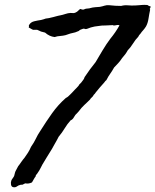

<svg xmlns="http://www.w3.org/2000/svg" viewBox="-20 -762 648 801"><path d="M607.4 -736.3Q609.4 -731.9 606.4 -728Q603.5 -724.6 606.4 -721.7Q604.5 -712.9 602.8 -703.6Q601.1 -694.3 599.6 -684.6Q596.7 -665 588.9 -651.4Q583 -642.1 577.6 -636.2Q574.2 -632.8 571.5 -629.2Q568.8 -625.5 566.4 -622.1Q559.1 -614.7 556.6 -608.4Q544.9 -596.7 534.7 -580.1Q524.4 -563.5 512.7 -551.8Q504.4 -536.1 489.3 -519.5Q482.4 -508.8 473.6 -499Q464.8 -489.3 456.1 -480.5Q447.3 -464.8 439.9 -454.6Q432.6 -444.8 423.8 -427.7Q419.4 -424.8 415 -418L396 -396.5Q387.2 -386.7 379.9 -377Q375 -369.6 373.5 -368.7Q371.6 -367.7 371.1 -366.2Q367.2 -358.9 362.8 -355.5Q358.4 -352.1 355.5 -346.7Q350.1 -341.3 344.2 -335.7Q338.4 -330.1 332 -324.2Q325.7 -318.4 320.1 -312Q314.5 -305.7 309.6 -298.8Q307.1 -295.4 305.7 -294.4Q304.7 -293.5 301.8 -290Q293.9 -283.7 288.6 -273.4Q283.2 -263.2 274.4 -259.8Q260.7 -244.6 249.5 -226.1Q239.7 -209.5 224.6 -191.4Q221.7 -185.5 219.2 -180.9Q216.8 -176.3 214.8 -172.9L207 -159.2Q202.1 -149.9 196.8 -140.9Q191.4 -131.8 185.5 -122.6Q179.7 -113.3 174.1 -104.2Q168.5 -95.2 163.1 -85.9Q159.7 -80.6 156.5 -75Q153.3 -69.3 150.4 -63Q144.5 -50.8 136.7 -40Q133.8 -35.2 131.8 -33.7Q128.9 -31.7 128.9 -26.4Q126.5 -23.4 124.5 -20.3Q122.6 -17.1 120.6 -13.7Q118.7 -10.3 116.9 -7.1Q115.2 -3.9 113.3 -1Q99.1 5.9 85.9 2.9Q78.6 5.4 76.7 7.3Q74.7 9.3 66.4 8.8Q56.2 11.2 50.8 15.6Q43.9 21 34.2 18.6Q27.3 16.6 25.9 7.8Q24.4 -1 27.3 -8.8Q28.8 -12.7 33.2 -18.6Q37.6 -24.4 39.1 -28.3Q41 -36.1 42.5 -41.5Q43.9 -46.9 46.9 -51.8Q48.3 -55.2 51.3 -60.1Q54.2 -64.9 55.7 -68.4Q59.1 -72.8 62.3 -77.1Q65.4 -81.5 68.8 -86.4Q72.3 -91.3 75.4 -95.5Q78.6 -99.6 82 -103.5Q89.8 -114.3 96.7 -125Q103.5 -135.7 109.4 -149.4Q122.1 -167.5 129.4 -183.1Q133.3 -191.4 137.9 -199.5Q142.6 -207.5 147.5 -214.8Q171.9 -253.9 197.3 -289.6Q222.7 -325.2 254.9 -353.5Q259.8 -355.5 264.2 -359.4Q268.6 -363.3 273.4 -368.2Q276.9 -371.6 280 -374.8Q283.2 -377.9 286.1 -381.3Q289.1 -384.8 292.2 -387.9Q295.4 -391.1 298.8 -394.5Q302.7 -399.4 305.2 -401.4Q308.1 -403.8 310.5 -409.2L318.4 -417Q324.7 -425.3 327.6 -429.2Q330.6 -432.6 333 -440.4Q343.8 -457 355.5 -472.7Q367.2 -488.3 378.9 -502.9Q386.2 -515.1 393.6 -527.8Q400.9 -540.5 408.7 -553.2Q416.5 -565.9 424.3 -577.9Q432.1 -589.8 440.4 -600.6Q461.9 -626.5 478.5 -656.2Q473.1 -659.2 463.9 -656.7Q455.1 -654.3 450.2 -657.2Q429.7 -655.8 421.1 -655.8Q412.6 -655.8 404.3 -655.3Q396 -654.8 375 -651.4Q365.2 -649.4 358.9 -647.5Q352.5 -645.5 342.8 -641.6Q336.9 -639.6 333.5 -641.6Q330.1 -643.6 325.2 -641.6Q314 -638.7 308.6 -632.8L293.9 -627Q283.2 -625 273.4 -622.1Q263.7 -619.1 252.9 -615.2Q243.2 -612.8 230.5 -611.8Q219.2 -611.3 208 -607.4Q186 -609.9 168 -626Q155.3 -629.9 153.3 -629.9Q150.4 -629.9 148.4 -631.8L140.6 -635.3Q136.7 -637.2 134.8 -637.7Q129.9 -638.2 125.5 -637.7Q120.1 -636.7 115.2 -638.7Q110.8 -640.6 107.4 -643.1Q104 -645.5 99.6 -647.5Q101.6 -649.9 100.6 -652.8Q99.6 -655.8 101.6 -658.2Q108.4 -669.9 123 -673.3Q137.7 -676.8 151.4 -678.7Q162.1 -681.2 170.9 -684.6L181.2 -686Q183.6 -686.5 186.5 -687Q189.5 -687.5 192.4 -688.5Q197.3 -689.5 202.1 -690.7Q207 -691.9 211.9 -693.4Q216.8 -694.8 221.9 -696Q227.1 -697.3 232.4 -698.2Q236.8 -699.2 241.9 -700.4Q247.1 -701.7 252.4 -703.6Q263.7 -707.5 274.4 -708Q280.8 -708 284.2 -707.5Q289.1 -707 293.9 -709Q301.3 -712.4 304.7 -715.8L309.1 -720.2Q310.5 -721.7 314.5 -724.6Q325.2 -720.7 329.1 -722.2Q333 -723.6 337.9 -725.6Q344.7 -726.6 347.2 -726.6Q352.1 -726.6 357.4 -728.5Q365.7 -731 377 -731.9L396.5 -733.4Q408.7 -735.8 416 -738.3Q424.3 -741.2 436.5 -740.2Q450.7 -738.8 461.2 -738Q471.7 -737.3 485.4 -737.3Q500 -741.2 514.6 -739.7Q528.3 -738.3 545.9 -739.3Q552.7 -739.7 559.1 -740.2Q565.4 -740.7 570.8 -741.2Q582 -742.2 593.8 -741.2Q597.7 -740.7 600.1 -737.8Q602.5 -735.8 607.4 -736.3Z"/></svg>

Font: Fasthand
Style: Regular
Weight: 400
Designer: Danh Hong
Version: Version 8.002; ttfautohint (v1.8.3)